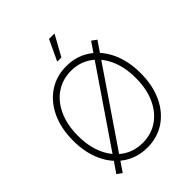

<svg xmlns="http://www.w3.org/2000/svg" viewBox="-259 -1086 1245 1245"><g transform="rotate(-45 363.5 -463.5)"><path d="M363.8 9.3Q272.5 9.3 202.4 -37.6Q132.3 -84.5 93 -168.5Q53.7 -252.4 53.7 -363.3Q53.7 -475.1 93 -559.1Q132.3 -643.1 202.4 -689.9Q272.5 -736.8 363.8 -736.8Q455.1 -736.8 524.9 -689.9Q594.7 -643.1 634 -559.1Q673.3 -475.1 673.3 -363.3Q673.3 -252 634 -168Q594.7 -84 524.9 -37.4Q455.1 9.3 363.8 9.3ZM363.8 -33.7Q440.9 -33.7 500.7 -74Q560.5 -114.3 594.7 -188.5Q628.9 -262.7 628.9 -363.3Q628.9 -464.4 594.7 -538.6Q560.5 -612.8 500.7 -653.3Q440.9 -693.8 363.8 -693.8Q287.1 -693.8 227.1 -653.6Q167 -613.3 132.6 -539.1Q98.1 -464.8 98.1 -363.3Q98.1 -263.2 132.1 -189Q166 -114.7 226.1 -74.2Q286.1 -33.7 363.8 -33.7ZM132.8 12.2 98.6 -12.2 594.7 -739.7 628.4 -715.3ZM343.3 -798.8 409.7 -940.4H460L381.3 -798.8Z"/></g></svg>

Font: Inter 24pt ExtraLight
Style: Regular
Weight: 250
Designer: Rasmus Andersson
Foundry: rsms
Version: Version 4.001;git-66647c0bb